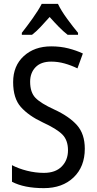

<svg xmlns="http://www.w3.org/2000/svg" viewBox="-20 -964 500 994"><path d="M196 -944Q179 -911 149 -869Q119 -827 93 -794V-784H146Q167 -800 190 -824.5Q213 -849 237 -876Q261 -849 284.5 -825Q308 -801 330 -784H384V-794Q358 -825 327 -867.5Q296 -910 280 -944ZM261 -397Q191 -429 163.5 -457.5Q136 -486 136 -541Q136 -587 164 -616Q192 -645 245 -645Q280 -645 314 -635.5Q348 -626 381 -610L409 -687Q375 -703 334 -713.5Q293 -724 245 -724Q158 -724 103 -673.5Q48 -623 48 -539Q48 -455 88 -410Q128 -365 200 -331Q274 -297 303 -267.5Q332 -238 332 -186Q332 -135 299.5 -102Q267 -69 207 -69Q164 -69 120 -80Q76 -91 42 -109V-23Q105 10 207 10Q303 10 361 -45.5Q419 -101 419 -194Q419 -270 379 -315.5Q339 -361 261 -397Z"/></svg>

Font: Noto Sans Display SemiCondensed
Style: Regular
Weight: 400
Width: 4
Designer: Monotype Design team
Foundry: Monotype Imaging Inc.
Version: 1.000